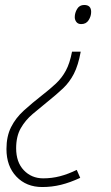

<svg xmlns="http://www.w3.org/2000/svg" viewBox="-20 -561 448 773"><path d="M305 -353Q295 -298 277.5 -264Q260 -230 233.5 -205Q207 -180 172 -152Q141 -127 111.5 -102Q82 -77 63.5 -44.5Q45 -12 45 36Q45 92 76 124.5Q107 157 154 157Q189 157 221.5 148.5Q254 140 289 123L303 155Q262 174 225.5 183Q189 192 150 192Q86 192 46 150Q6 108 6 39Q6 -12 24.5 -49Q43 -86 76 -116Q109 -146 150 -178Q181 -202 205 -224.5Q229 -247 245 -276.5Q261 -306 270 -353ZM319 -541Q347 -541 347 -513Q347 -496 337 -480Q327 -464 307 -464Q294 -464 287.5 -472.5Q281 -481 281 -492Q281 -509 290.5 -525Q300 -541 319 -541Z"/></svg>

Font: Noto Sans Disp ExtLt
Style: Italic
Weight: 200
Italic angle: -12°
Designer: Monotype Design Team
Foundry: Monotype Imaging Inc.
Version: Version 2.000;GOOG;noto-source:20170915:90ef993387c0